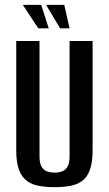

<svg xmlns="http://www.w3.org/2000/svg" viewBox="-20 -760 450 792"><path d="M205 12Q171 12 142 7Q113 2 92 -13Q71 -28 59 -58Q47 -88 47 -139V-591H143V-114Q143 -87 151.5 -72.5Q160 -58 174 -53Q188 -48 205 -48Q222 -48 236 -53Q250 -58 258.5 -72.5Q267 -87 267 -114V-591H362V-140Q362 -89 350.5 -58.5Q339 -28 318 -13Q297 2 268 7Q239 12 205 12ZM267 -643H228L170 -740H245ZM181 -643H138L74 -740H150Z"/></svg>

Font: Alumni Sans SemiBold
Style: Regular
Weight: 600
Designer: Robert E. Leuschke
Foundry: Robert E. Leuschke
Version: Version 1.018